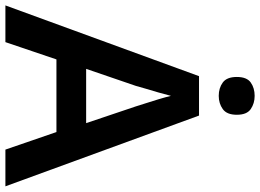

<svg xmlns="http://www.w3.org/2000/svg" viewBox="-146 -817 963 711"><g transform="rotate(90 335.5 -461.5)"><path d="M534 0 469 -189H200L136 0H0L262 -717H408L670 0ZM374 -483Q370 -497 362 -521Q354 -545 346.5 -570.5Q339 -596 335 -613Q330 -593 322.5 -567Q315 -541 308 -518Q301 -495 298 -483L235 -299H436ZM335 -923Q363 -923 384 -908.5Q405 -894 405 -857Q405 -820 384 -805Q363 -790 335 -790Q306 -790 285.5 -805Q265 -820 265 -857Q265 -894 285.5 -908.5Q306 -923 335 -923Z"/></g></svg>

Font: Noto Sans SemiBold
Style: Regular
Weight: 600
Designer: Monotype Design Team
Foundry: Monotype Imaging Inc.
Version: Version 2.007